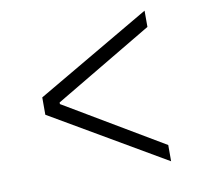

<svg xmlns="http://www.w3.org/2000/svg" viewBox="-67 -615 734 698"><g transform="rotate(-10 300.0 -266.0)"><path d="M89 -234V-298L510 -544V-484L148 -269V-263L510 -48V12Z"/></g></svg>

Font: IBM Plex Serif
Style: Regular
Weight: 400
Designer: Mike Abbink, Paul van der Laan, Pieter van Rosmalen
Foundry: Bold Monday
Version: Version 3.001